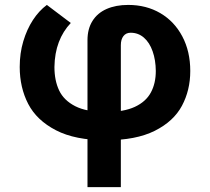

<svg xmlns="http://www.w3.org/2000/svg" viewBox="-20 -557 849 776"><path d="M498.2 -537.1Q571.3 -537.1 628.1 -503.8Q684.8 -470.5 716.9 -409.8Q749 -349.1 749 -270.1Q749 -192.4 715.3 -129.4Q681.6 -66.4 605.5 -28.3Q529.3 9.8 408.2 9.8Q284 9.8 206.2 -30.5Q128.4 -70.7 94 -137Q59.7 -203.3 59.7 -286.4Q59.7 -342 74.2 -390.4Q88.7 -438.7 113.1 -476.1Q137.5 -513.5 169.4 -537.1L266.1 -464.1Q234.5 -430.9 217.7 -386.5Q200.9 -342.2 200 -286.4Q200 -231.4 219.1 -191.3Q238.1 -151.3 284.1 -127.8Q330.1 -104.4 408.2 -104.4Q480.5 -104.4 525.1 -125.2Q569.7 -146 589.7 -183.1Q609.7 -220.1 609.7 -270.1Q609.3 -314.5 596.8 -349.8Q584.4 -385.2 561.5 -405Q538.7 -424.7 508.1 -424.7Q489.3 -424.7 478.8 -411.1Q468.4 -397.5 468.4 -374.5V199.2H333.6V-394.7Q333.6 -440 353.6 -472.1Q373.6 -504.3 410.8 -520.7Q447.9 -537.1 498.2 -537.1Z"/></svg>

Font: Pretendard JP Variable
Style: Regular
Weight: 400
Designer: Base glyphs from Inter by Rasmus Andersson; Hangul glyphs from Noto Sans CJK(Source Han Sans) by Jang Soo-young and Kang
Foundry: Kil Hyung-jin
Version: Version 1.307;Glyphs 3.2 (3192)